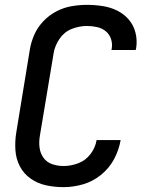

<svg xmlns="http://www.w3.org/2000/svg" viewBox="-20 -763 616 791"><path d="M242 8Q281 8 321.5 -3.5Q362 -15 396 -42.5Q430 -70 450 -107.5Q470 -145 477 -186H378Q373 -155 353 -128.5Q333 -102 302.5 -90.5Q272 -79 242 -79Q218 -79 195.5 -86.5Q173 -94 159.5 -112.5Q146 -131 143 -154.5Q140 -178 144 -202L201 -544Q206 -575 225.5 -603.5Q245 -632 276 -644Q307 -656 338 -656Q359 -656 379.5 -651.5Q400 -647 415.5 -634.5Q431 -622 437.5 -602Q444 -582 440 -561Q440 -559 439 -557H539Q540 -561 541 -565Q546 -598 538 -629Q530 -660 510 -683Q490 -706 462.5 -719.5Q435 -733 403 -738Q371 -743 338 -743Q307 -743 275 -737.5Q243 -732 213 -716.5Q183 -701 159 -676Q135 -651 121.5 -620.5Q108 -590 103 -559L47 -217Q41 -180 43.5 -144Q46 -108 62 -77.5Q78 -47 106.5 -27Q135 -7 170 0.5Q205 8 242 8Z"/></svg>

Font: Iosevka Sparkle Medium Oblique
Style: Regular
Weight: 500
Italic angle: -9°
Designer: Belleve Invis
Foundry: Belleve Invis
Version: Version 4.5.0; ttfautohint (v1.8.3)